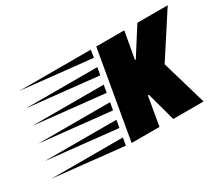

<svg xmlns="http://www.w3.org/2000/svg" viewBox="-347 -766 1168 1003"><g transform="rotate(-30 237.0 -264.5)"><path d="M204 0 296 -529H465L436 -367H441L544 -529H727L559 -270L638 0H455L408 -173H402L372 0ZM256 -484 -168 -529H263ZM239 -388 -185 -433H247ZM222 -292 -202 -337H230ZM205 -196 -219 -241H213ZM188 -100 -236 -145H196ZM171 -3 -253 -48H179Z"/></g></svg>

Font: Faster One
Style: Regular
Weight: 400
Designer: Eduardo Rodriguez Tunni
Foundry: Eduardo Rodriguez Tunni
Version: Version 1.003; ttfautohint (v1.8.4.7-5d5b);gftools[0.9.23]